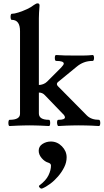

<svg xmlns="http://www.w3.org/2000/svg" viewBox="-20 -745 616 1141"><path d="M37 4Q32 4 30.5 -5Q29 -14 30.5 -23.5Q32 -33 37 -33Q99 -33 99 -69V-560Q99 -627 50 -627Q45 -627 43.5 -636Q42 -645 43.5 -654Q45 -663 50 -663Q65 -663 90 -671Q115 -679 140 -690.5Q165 -702 181 -715Q190 -721 194.5 -723Q199 -725 204 -725Q215 -725 215 -712Q213 -685 212 -669Q211 -653 211 -636V-240Q223 -240 236.5 -245Q250 -250 260 -260L343 -343Q359 -360 359 -367Q359 -383 314 -383Q308 -383 306.5 -392Q305 -401 306.5 -409.5Q308 -418 314 -418Q342 -416 364.5 -415.5Q387 -415 420 -415Q452 -415 476 -415Q500 -415 531 -418Q536 -418 538 -409.5Q540 -401 538 -392Q536 -383 531 -383Q502 -383 478.5 -374Q455 -365 435 -348L324 -257Q319 -253 318 -246Q318 -239 324 -233L497 -58Q523 -33 568 -33Q573 -33 575 -23.5Q577 -14 575 -5Q573 4 568 4Q541 2 522.5 1.5Q504 1 487.5 0.5Q471 0 448 0Q426 0 409.5 0.5Q393 1 374.5 1.5Q356 2 327 4Q323 4 320.5 -5Q318 -14 319.5 -23.5Q321 -33 327 -33Q366 -33 366 -48Q366 -51 363 -57Q360 -63 351 -71L246 -180Q232 -195 211 -195V-71Q211 -33 271 -33Q276 -33 277.5 -23.5Q279 -14 277.5 -5Q276 4 271 4Q241 2 221.5 1.5Q202 1 187.5 0.5Q173 0 155 0Q137 0 121.5 0.5Q106 1 87 1.5Q68 2 37 4ZM231 375Q223 378 215.5 369.5Q208 361 214 357Q253 328 268 297Q283 266 283 239Q283 227 268 222Q246 216 228 195Q210 174 210 151Q210 125 232.5 110.5Q255 96 282 96Q320 96 348 124.5Q376 153 376 190Q376 220 361.5 249Q347 278 325 303.5Q303 329 278 347.5Q253 366 231 375Z"/></svg>

Font: Junicode SmExp
Style: Bold
Weight: 700
Width: 6
Designer: Peter S. Baker
Version: Version 2.205; ttfautohint (v1.8.4)